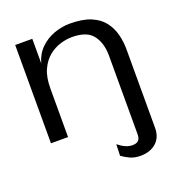

<svg xmlns="http://www.w3.org/2000/svg" viewBox="-129 -611 842 918"><g transform="rotate(-20 291.5 -152.0)"><path d="M328 -507Q393 -507 434.5 -489.5Q476 -472 499 -442Q522 -412 531.5 -375Q541 -338 541 -300V101Q541 149 510.5 176Q480 203 431 203Q400 203 377 192Q354 181 338 169L340 111Q360 127 377.5 134.5Q395 142 412 142Q432 142 442 132.5Q452 123 452 101V-300Q452 -362 422 -402.5Q392 -443 316 -443Q287 -443 255.5 -433.5Q224 -424 196.5 -401.5Q169 -379 152 -341.5Q135 -304 135 -247V0H48V-500H135V-375Q147 -419 177 -448.5Q207 -478 247 -492.5Q287 -507 328 -507Z"/></g></svg>

Font: Panamera Medium
Style: Regular
Weight: 500
Designer: Bastien Sozeau
Foundry: NBR — Bastien Sozeau
Version: Version 3.002; ttfautohint (v1.8.4.7-5d5b);gftools[0.9.33]